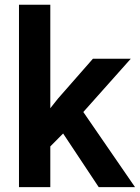

<svg xmlns="http://www.w3.org/2000/svg" viewBox="-20 -770 576 790"><path d="M386.2 0 239.7 -220.7 187 -167.5V0H58.1V-750.5H187V-324.7L218.8 -364.7L362.3 -528.3H518.1L322.8 -309.1L535.6 0Z"/></svg>

Font: Vazirmatn RD UI SemiBold
Style: Regular
Weight: 600
Designer: Saber Rastikerdar
Foundry: Saber Rastikerdar
Version: Version 33.003